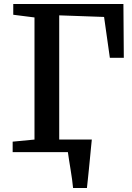

<svg xmlns="http://www.w3.org/2000/svg" viewBox="-20 -763 663 963"><path d="M222.5 -63H413.5V-40.5H222.5ZM346.5 180Q345 161 341.5 136.8Q338 112.5 334 87.2Q330 62 326.2 39Q322.5 16 320.5 0L277.5 -63H440.5Q438.5 -45 436.2 -20.2Q434 4.5 431.2 32Q428.5 59.5 425.8 86.8Q423 114 420.5 138.2Q418 162.5 416 180ZM43.5 0V-52.5L153 -63V-675.5L46.5 -689V-743H599L601 -473H531L502 -678L277 -686V-63L429.5 -52.5V0Z"/></svg>

Font: Merriweather 20pt SemiBold
Style: Regular
Weight: 600
Version: Version 2.100